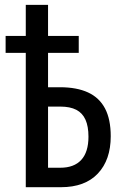

<svg xmlns="http://www.w3.org/2000/svg" viewBox="-20 -780 516 800"><path d="M87.4 0V-559.6H3.4V-630.4H87.4V-759.8H180.2V-630.4H308.1V-559.6H180.2V-416.5H230Q299.8 -416.5 346.9 -394.8Q394 -373 417.7 -327.9Q441.4 -282.7 441.4 -212.4Q441.4 -113.8 387.7 -56.9Q334 0 233.9 0ZM180.2 -81.1H231.4Q288.6 -81.1 318.6 -113.8Q348.6 -146.5 348.6 -210.4Q348.6 -253.4 336.2 -281.2Q323.7 -309.1 297.9 -322.5Q272 -335.9 231 -335.9H180.2Z"/></svg>

Font: Open Sans Condensed Medium
Style: Regular
Weight: 500
Width: 3
Designer: Monotype Design Team
Foundry: Monotype Imaging Inc.
Version: Version 3.000